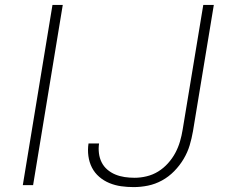

<svg xmlns="http://www.w3.org/2000/svg" viewBox="-20 -755 940 783"><path d="M73 0 194 -735H236L115 0ZM525 8Q499 8 474 4.5Q449 1 426 -8.5Q403 -18 384.5 -34Q366 -50 355 -71.5Q344 -93 340.5 -118.5Q337 -144 341 -170H384Q381 -150 383.5 -130Q386 -110 394.5 -93Q403 -76 417.5 -63.5Q432 -51 450 -43.5Q468 -36 488 -33Q508 -30 529 -30Q553 -30 578 -36Q603 -42 625 -55.5Q647 -69 665 -89Q683 -109 695 -131.5Q707 -154 714 -178Q721 -202 725 -227L809 -735H852L767 -220Q762 -191 753.5 -162.5Q745 -134 729 -107Q713 -80 690.5 -57Q668 -34 640.5 -19Q613 -4 583.5 2Q554 8 525 8Z"/></svg>

Font: Iosevka Aile XLt Obl
Style: Regular
Weight: 200
Italic angle: -9°
Designer: Belleve Invis
Foundry: Belleve Invis
Version: Version 31.1.0; ttfautohint (v1.8.4)